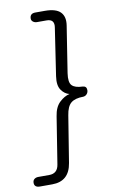

<svg xmlns="http://www.w3.org/2000/svg" viewBox="-160 -756 592 987"><g transform="rotate(-10 136.0 -262.5)"><path d="M-34 180Q-63 180 -63 156Q-63 143 -54.5 136.5Q-46 130 -34 130H23Q67 130 74 84L113 -161Q120 -208 145.5 -232Q171 -256 198 -262Q173 -268 156 -292.5Q139 -317 146 -364L183 -610Q191 -655 148 -655H98Q86 -655 77.5 -661.5Q69 -668 69 -678Q69 -705 98 -705H147Q205 -705 228.5 -681Q252 -657 245 -612L207 -369Q200 -322 216 -305.5Q232 -289 271 -288Q292 -287 292 -266Q292 -254 284.5 -245.5Q277 -237 266 -236Q223 -236 201.5 -218.5Q180 -201 173 -155L134 87Q119 180 30 180Z"/></g></svg>

Font: Nunito Light
Style: Italic
Weight: 300
Italic angle: -9°
Designer: Vernon Adams
Foundry: Vernon Adams
Version: Version 3.601; ttfautohint (v1.8.2.53-6de2)